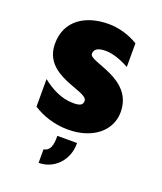

<svg xmlns="http://www.w3.org/2000/svg" viewBox="-131 -591 732 870"><g transform="rotate(20 235.0 -156.0)"><path d="M243 -506C133 -506 44 -452 44 -339C44 -181 259 -190 259 -141C259 -121 246 -114 214 -114C154 -114 104 -143 63 -175V-42C108 -13 167 7 232 7C350 7 430 -58 430 -149C430 -313 217 -313 217 -353C217 -365 221 -387 271 -387C306 -387 346 -373 386 -351V-465C345 -490 294 -506 243 -506ZM197 50C198 97 189 124 159 129V194C236 194 294 130 292 50Z"/></g></svg>

Font: Maven Pro
Style: Black
Weight: 900
Designer: Joe Prince
Foundry: Joe Prince
Version: Version 1.003